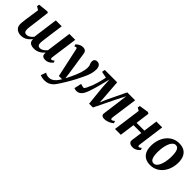

<svg xmlns="http://www.w3.org/2000/svg" viewBox="189 -1702 3087 3087"><g transform="rotate(45 1732.5 -159.0)"><path d="M207.3 -288.9Q204.6 -269.2 201.5 -247.9Q198.3 -226.6 195.8 -206.2Q193.3 -185.8 191.6 -168.1Q189.8 -150.4 189.8 -137.4Q189.8 -95.7 203.8 -79.6Q217.8 -63.5 244.9 -63.5Q266.6 -63.5 287.7 -73.1Q308.8 -82.7 327 -98.1Q345.2 -113.5 358.6 -130.6Q363.8 -172.2 369.7 -215.2Q375.5 -258.2 381.6 -300.3Q387.4 -344.4 393.1 -388.4Q398.9 -432.3 404.9 -475.6Q410.9 -518.9 416.9 -561.4H550.6Q542.2 -500.5 534.1 -442.2Q526 -383.8 519 -332.3Q512 -280.7 506.8 -239.7Q501.6 -198.7 498.5 -172.2Q495.4 -145.6 495.4 -137.4Q495.4 -95.7 510.1 -79.6Q524.8 -63.5 550.8 -63.5Q573 -63.5 594.3 -73.7Q615.6 -84 634.1 -99.8Q652.6 -115.6 666.3 -132.9L724.3 -561.4H858.3L795 -101.4Q792.8 -81.9 797.9 -73.1Q803 -64.4 813 -64.4Q822 -64.4 831.8 -69.8Q841.5 -75.2 860.6 -90.1L873.3 -59.3Q868.9 -51.3 852.1 -34.8Q835.2 -18.2 808 -4.3Q780.9 9.7 745.8 9.7Q701.2 9.7 682.1 -11.2Q663 -32.2 668.4 -65.8L666.9 -79.2Q653.3 -63.5 635.4 -47.6Q617.4 -31.7 595 -18.7Q572.7 -5.7 545.8 2.1Q518.9 10 486.9 10Q444.6 10 418.3 -2.4Q392.1 -14.7 380.7 -36.9Q369.2 -59 371 -88.3H369.3Q355.9 -71.6 338.8 -54.4Q321.6 -37.2 299.5 -22.4Q277.4 -7.7 250 1.1Q222.6 10 188.7 10Q157.3 10 126.4 -1.8Q95.5 -13.6 74.6 -41.4Q53.8 -69.2 53.1 -117.3Q53.1 -134.7 55.1 -156.6Q57.1 -178.5 60.2 -202.3Q63.3 -226.1 66.5 -249.5Q69.8 -273 72.9 -292.9L99.2 -474.9L41.2 -509.6L48.6 -550.6L217.3 -568L240.6 -556.3Z M976.1 -459.6Q972.6 -476.5 967.3 -482.6Q962 -488.8 954.2 -488.8Q946.9 -488.8 939.8 -485.7Q932.7 -482.5 924.1 -475.8L910.3 -509.8Q914.8 -515.8 931.5 -529.7Q948.2 -543.6 973.5 -555.5Q998.8 -567.4 1028.3 -567.4Q1055.8 -567.4 1072.9 -559.5Q1089.9 -551.6 1099.1 -536.6Q1108.2 -521.6 1111.4 -500.4Q1118.6 -452.5 1126 -404.9Q1133.4 -357.2 1140.5 -309.8Q1147.7 -262.3 1154.9 -214.8Q1162.1 -167.4 1169.3 -119.8L1183.3 -11.1L1229.1 -103.6Q1247.2 -141.4 1262.9 -178.3Q1278.7 -215.2 1290.6 -251Q1302.5 -286.9 1309.4 -321.7Q1316.3 -356.6 1316.3 -390.1Q1316.3 -418.5 1310.4 -435.3Q1304.5 -452.1 1298.3 -467.5Q1292.2 -483 1292.2 -507.1Q1292.2 -533.8 1309.2 -550.4Q1326.1 -567.1 1357.8 -567.1Q1383.8 -567.1 1401.2 -553.5Q1418.5 -539.9 1427.3 -517.7Q1436.1 -495.5 1436.1 -470.4Q1436.1 -417 1423 -368.6Q1409.8 -320.1 1388.7 -274Q1367.7 -228 1344.2 -181.1Q1329.6 -149.5 1311.1 -114.7Q1292.6 -79.9 1272.4 -44.9Q1252.3 -10 1232.8 22.1Q1213.3 54.3 1196.3 81.1Q1179.3 107.9 1167 126.3Q1139 171.4 1108.7 199Q1078.4 226.5 1043.9 238.9Q1009.3 251.4 967.1 251.4Q939.9 251.4 909.5 245Q879.1 238.6 868.4 231.3L900.7 142.9Q910.7 152.1 936.1 160.7Q961.5 169.3 988.9 169.3Q1018.2 169.3 1046 155.9Q1073.8 142.5 1101.5 113.2Q1129.1 83.9 1157 36.2H1083.3Z M2082.7 10Q2054.5 10 2035.3 -4.5Q2016.1 -19 2020.8 -54L2059.8 -344.8L2079.2 -499.7L2000.7 -345.8L1828.7 7H1742L1708.1 -329.7L1698.5 -499.7Q1680.8 -428.5 1664.3 -363.8Q1647.9 -299.2 1632 -244Q1616.1 -188.9 1600.3 -144.9Q1584.5 -100.9 1568.5 -70.7Q1548.3 -32.8 1519.2 -12.4Q1490 8 1448.2 8Q1441.3 8 1430.2 5.8Q1419 3.6 1409.5 0.8Q1399.9 -2 1398.5 -4L1426.9 -127.7Q1430.8 -125 1445.7 -120.9Q1460.5 -116.8 1476.3 -113.8Q1492.1 -110.8 1498.3 -110.8Q1504.4 -110.8 1511.1 -118.6Q1517.8 -126.4 1524.9 -138.9Q1531.9 -151.4 1538.5 -166.3Q1545 -181.2 1550.2 -195.3Q1563.1 -218.3 1576 -253.9Q1588.8 -289.5 1600.6 -330.2Q1612.3 -371 1621.9 -410.2Q1631.4 -449.4 1637.3 -479.6L1527.2 -502.3L1536.3 -554.9L1817.9 -555L1842.2 -231.5L1848.9 -130.9L1891.6 -231.5L2046.9 -554.9H2226.6L2165.4 -112.3Q2163.5 -97.2 2164.2 -86.1Q2165 -75.1 2169.3 -69.4Q2173.7 -63.6 2181.2 -63.6Q2194.1 -63.6 2207.9 -72.3Q2221.7 -80.9 2232.5 -90.9L2246.4 -53.1Q2241.7 -47 2218.5 -31.7Q2195.3 -16.4 2159.9 -3.2Q2124.6 10 2082.7 10Z M2781.7 -101.1Q2779.4 -82 2784.4 -73.3Q2789.4 -64.6 2798.4 -64.6Q2807.1 -64.6 2816.4 -69.3Q2825.7 -74 2843.6 -87.7L2857.1 -56.6Q2852.4 -49 2835.9 -32.8Q2819.4 -16.7 2792.9 -3.4Q2766.3 10 2731.7 10Q2702.2 10 2681 1.2Q2659.8 -7.7 2649.4 -24.3Q2639 -41 2642 -63.7L2668.5 -253.1H2490.6L2455.9 0H2323.5L2387.8 -475L2337.6 -502.4L2345.3 -542.9L2502.7 -567.4L2531.2 -553.6L2499.2 -315.1H2676.8L2709.6 -554.5H2842.7Z M3218.8 -568.7Q3285.7 -568.7 3332.2 -542.7Q3378.6 -516.7 3403.3 -466.3Q3427.9 -415.8 3428.3 -342.8Q3428.6 -271.6 3408.4 -207.5Q3388.1 -143.4 3349.3 -93.8Q3310.6 -44.2 3255.1 -15.7Q3199.7 12.8 3130 12.8Q3064.8 12.8 3018.5 -13.2Q2972.2 -39.3 2947.7 -89.7Q2923.3 -140.2 2922.6 -212.6Q2922.2 -284.6 2942.4 -348.9Q2962.6 -413.2 3001.2 -462.6Q3039.8 -512.1 3094.9 -540.4Q3149.9 -568.7 3218.8 -568.7ZM3199.6 -509.7Q3171.7 -509.7 3150.4 -491.6Q3129.2 -473.4 3113.8 -442.9Q3098.4 -412.4 3088.4 -374.5Q3078.5 -336.7 3073.9 -296.5Q3069.3 -256.4 3069.7 -219.6Q3070 -154.5 3080.4 -116.4Q3090.8 -78.3 3109.4 -62Q3127.9 -45.6 3152.3 -45.6Q3180 -45.6 3201.1 -63.6Q3222.2 -81.6 3237.5 -112.1Q3252.9 -142.6 3262.6 -180.6Q3272.3 -218.6 3276.9 -258.8Q3281.6 -299.1 3281.2 -336.4Q3280.8 -401.9 3270.7 -439.7Q3260.5 -477.5 3242.4 -493.6Q3224.3 -509.7 3199.6 -509.7Z"/></g></svg>

Font: Merriweather Light
Style: Italic
Weight: 300
Italic angle: -7.8°
Designer: Eben Sorkin
Foundry: Eben Sorkin
Version: Version 2.101